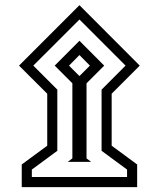

<svg xmlns="http://www.w3.org/2000/svg" viewBox="-20 -663 623 754"><path d="M54.7 -405.3 292 -642.6 528.8 -405.3 418.5 -294.9V-90.8L518.6 -17.1V71.8H65.4V-17.1L165.5 -90.8V-294.9ZM110.8 -405.3 205.1 -311V-70.8L105 2.9V32.2H479V2.9L378.9 -70.8V-311L473.1 -405.3L292 -586.4ZM246.1 -27.3 264.2 -41V-335.9L194.8 -405.3L292 -502.9L389.2 -405.3L319.8 -335.9V-41L337.9 -27.3ZM251 -405.3 292 -364.3 333 -405.3 292 -446.8Z"/></svg>

Font: Vazirmatn UI
Style: Regular
Weight: 400
Designer: Saber Rastikerdar
Foundry: Saber Rastikerdar
Version: Version 33.003